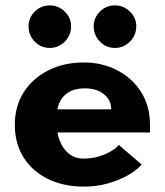

<svg xmlns="http://www.w3.org/2000/svg" viewBox="-20 -683 612 713"><path d="M292 10Q216 10 158 -18.5Q100 -47 67.5 -98.5Q35 -150 35 -220Q35 -289 68.5 -341Q102 -393 160 -422Q218 -451 292 -451Q359 -451 414.5 -422.5Q470 -394 503.5 -342Q537 -290 537 -219V-191H164V-277H393Q393 -311 366 -333Q339 -355 295 -355Q259 -355 235.5 -341Q212 -327 200.5 -301Q189 -275 189 -239Q189 -194 201.5 -161.5Q214 -129 237 -111.5Q260 -94 289 -94Q320 -94 346.5 -102Q373 -110 392.5 -121.5Q412 -133 421 -145L506 -72Q487 -50 454 -31.5Q421 -13 379.5 -1.5Q338 10 292 10ZM407 -505Q374 -505 351 -528.5Q328 -552 328 -585Q328 -617 351 -640Q374 -663 407 -663Q439 -663 462.5 -640Q486 -617 486 -585Q486 -552 462.5 -528.5Q439 -505 407 -505ZM165 -505Q132 -505 109 -528.5Q86 -552 86 -585Q86 -617 109 -640Q132 -663 165 -663Q197 -663 220.5 -640Q244 -617 244 -585Q244 -552 220.5 -528.5Q197 -505 165 -505Z"/></svg>

Font: Teachers
Style: Bold
Weight: 700
Designer: Alfredo Marco Pradil, Chank Diesel
Version: Version 1.001